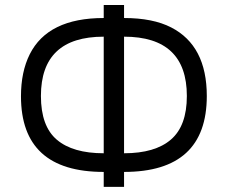

<svg xmlns="http://www.w3.org/2000/svg" viewBox="-20 -726 885 746"><path d="M462 0H383V-58Q61.5 -58 61.5 -352Q61.5 -447 95.5 -515Q166 -656 383 -656V-706.5H462V-656Q574 -656 645 -619.5Q783.5 -548.5 783.5 -353Q783.5 -58 462 -58ZM383 -130.5V-583.5Q139 -583.5 139 -353Q139 -235.5 201 -183Q263 -130.5 383 -130.5ZM462 -130.5Q582.5 -130.5 644.2 -183.8Q706 -237 706 -353Q706 -583.5 462 -583.5Z"/></svg>

Font: Acari Sans
Style: Regular
Weight: 400
Designer: Alfredo Marco Pradil and Stefan Peev (font) & Cristiano Sobral (main changes)
Foundry: Alfredo Marco Pradil and Stefan Peev (font) & Cristiano Sobral (main changes)
Version: Version 1.063; ttfautohint (v1.8.3)